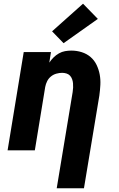

<svg xmlns="http://www.w3.org/2000/svg" viewBox="-20 -811 640 1036"><path d="M286 205 372 -314Q372 -314 372 -314Q372 -314 372 -314Q374 -326 374.5 -338Q375 -350 374 -361.5Q373 -373 369 -384Q365 -395 357.5 -403Q350 -411 338.5 -414.5Q327 -418 315 -418Q300 -418 284 -413.5Q268 -409 255 -398.5Q242 -388 234.5 -373Q227 -358 224 -342L168 0H21L108 -530H255L246 -473Q256 -488 269 -501Q282 -514 298 -523Q314 -532 331 -535Q348 -538 365 -538Q394 -538 421 -529.5Q448 -521 468.5 -503.5Q489 -486 501 -461Q513 -436 518 -409Q523 -382 521.5 -353Q520 -324 516 -295L433 205ZM323 -578 261 -642 428 -791 508 -709Z"/></svg>

Font: Iosevka Curly HvExObl
Style: Regular
Weight: 900
Width: 7
Italic angle: -9°
Monospace: yes
Designer: Belleve Invis
Foundry: Belleve Invis
Version: Version 11.1.0; ttfautohint (v1.8.3)